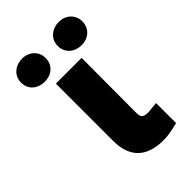

<svg xmlns="http://www.w3.org/2000/svg" viewBox="-220 -798 881 881"><g transform="rotate(-45 221.0 -357.0)"><path d="M21 -644C21 -597 58 -570 102 -570C145 -570 181 -598 181 -644C181 -689 146 -719 102 -719C59 -719 21 -690 21 -644ZM131 -155C131 -51 187 5 295 5C335 5 362 -3 393 -10V-140L360 -137C353 -136 347 -135 339 -135C305 -135 297 -143 297 -175L298 -528H131ZM259 -644C259 -598 295 -569 340 -569C384 -569 419 -599 419 -644C419 -689 384 -719 340 -719C297 -719 259 -690 259 -644Z"/></g></svg>

Font: Asimov Pro
Style: Ult
Weight: 900
Designer: Google
Version: Version 2.000980; 2014